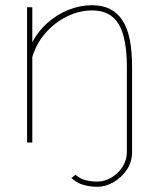

<svg xmlns="http://www.w3.org/2000/svg" viewBox="-20 -547 605 737"><path d="M354 170Q325 170 299.5 162.5Q274 155 254 136L270 124Q288 140 310 145Q332 150 353 150Q381 150 407 135Q433 120 450 94Q467 68 467 36V-289Q467 -402 435.5 -454.5Q404 -507 334 -507Q284 -507 236.5 -483.5Q189 -460 154 -419.5Q119 -379 104 -328V0H84V-519H104V-385Q126 -427 162 -459Q198 -491 242.5 -509Q287 -527 333 -527Q373 -527 402 -512.5Q431 -498 450 -469Q469 -440 478 -395Q487 -350 487 -289V36Q487 75 466.5 105Q446 135 415.5 152.5Q385 170 354 170Z"/></svg>

Font: Raleway Thin
Style: Regular
Weight: 100
Designer: Matt McInerney, Pablo Impallari, Rodrigo Fuenzalida
Foundry: Matt McInerney, Pablo Impallari, Rodrigo Fuenzalida
Version: Version 4.026